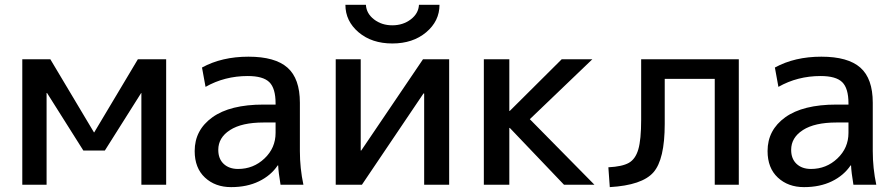

<svg xmlns="http://www.w3.org/2000/svg" viewBox="-20 -765 3710 795"><path d="M72.3 0V-519.5H188.5L369.1 -216.8H370.1L550.8 -519.5H668V0H565.4V-379.9H564.5L414.1 -141.6H325.2L174.8 -379.9H172.9V0Z M786.1 -139.6Q786.1 -226.6 859.4 -279.3Q932.6 -332 1071.3 -332H1121.1V-336.9Q1121.1 -399.4 1095.2 -424.8Q1069.3 -450.2 1005.9 -450.2Q910.2 -450.2 831.1 -405.3L816.4 -485.4Q898.4 -530.3 1008.8 -530.3Q1119.1 -530.3 1170.4 -484.9Q1221.7 -439.5 1221.7 -339.8V-139.6Q1221.7 -68.4 1236.3 0H1141.6Q1132.8 -52.7 1131.8 -80.1H1129.9Q1101.6 -38.1 1052.2 -14.2Q1002.9 9.8 937 9.8Q871.1 9.8 828.6 -29.8Q786.1 -69.3 786.1 -139.6ZM883.8 -144.5Q883.8 -107.4 906.2 -86.4Q928.7 -65.4 965.8 -65.4Q1029.3 -65.4 1075.2 -108.9Q1121.1 -152.3 1121.1 -214.8V-257.8H1071.3Q981.4 -257.8 932.6 -226.6Q883.8 -195.3 883.8 -144.5Z M1370.1 0V-519.5H1473.6V-141.6H1475.6L1731.4 -519.5H1839.8V0H1736.3V-377.9H1733.4L1478.5 0ZM1410.2 -745.1H1495.1Q1497.1 -709 1528.8 -684.6Q1560.5 -660.2 1604.5 -660.2Q1648.4 -660.2 1680.7 -684.6Q1712.9 -709 1714.8 -745.1H1799.8Q1799.8 -677.7 1744.6 -631.3Q1689.5 -585 1604.5 -585Q1519.5 -585 1464.8 -631.3Q1410.2 -677.7 1410.2 -745.1Z M1983.4 0V-519.5H2088.9V-305.7H2090.8L2305.7 -519.5H2432.6L2173.8 -271.5L2441.4 0H2315.4L2090.8 -235.4H2088.9V0Z M2499 -72.3Q2556.6 -75.2 2584 -90.8Q2611.3 -106.4 2623 -146.5Q2634.8 -186.5 2634.8 -269.5V-519.5H3039.1V0H2939.5V-438.5H2732.4V-252Q2732.4 -104.5 2685.5 -51.3Q2638.7 2 2504.9 9.8Z M3158.2 -139.6Q3158.2 -226.6 3231.4 -279.3Q3304.7 -332 3443.4 -332H3493.2V-336.9Q3493.2 -399.4 3467.3 -424.8Q3441.4 -450.2 3377.9 -450.2Q3282.2 -450.2 3203.1 -405.3L3188.5 -485.4Q3270.5 -530.3 3380.9 -530.3Q3491.2 -530.3 3542.5 -484.9Q3593.8 -439.5 3593.8 -339.8V-139.6Q3593.8 -68.4 3608.4 0H3513.7Q3504.9 -52.7 3503.9 -80.1H3502Q3473.6 -38.1 3424.3 -14.2Q3375 9.8 3309.1 9.8Q3243.2 9.8 3200.7 -29.8Q3158.2 -69.3 3158.2 -139.6ZM3255.9 -144.5Q3255.9 -107.4 3278.3 -86.4Q3300.8 -65.4 3337.9 -65.4Q3401.4 -65.4 3447.3 -108.9Q3493.2 -152.3 3493.2 -214.8V-257.8H3443.4Q3353.5 -257.8 3304.7 -226.6Q3255.9 -195.3 3255.9 -144.5Z"/></svg>

Font: GenEi M Gothic v2 Medium
Style: Regular
Weight: 500
Version: Version 2.0